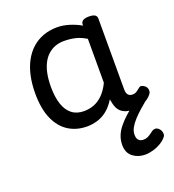

<svg xmlns="http://www.w3.org/2000/svg" viewBox="-140 -628 903 994"><g transform="rotate(-20 312.0 -131.0)"><path d="M258 17Q201 17 157 -10.5Q113 -38 88 -94Q63 -150 63 -235Q63 -287 72.5 -331Q82 -375 101 -410Q120 -445 147 -469Q174 -493 209 -506Q244 -519 286 -519Q318 -519 352 -508.5Q386 -498 416 -481V-486Q416 -501 427 -508Q438 -515 460 -515Q482 -515 492.5 -508.5Q503 -502 503 -488V-96Q503 -83 507 -74.5Q511 -66 518 -62Q525 -58 534 -58Q544 -58 550.5 -60.5Q557 -63 563.5 -68Q570 -73 579 -80Q586 -86 595 -83.5Q604 -81 613 -73Q622 -63 623 -52Q624 -41 619 -33Q608 -17 591 -6Q574 5 554.5 11Q535 17 515 17Q492 17 475 12Q458 7 446 -3.5Q434 -14 427.5 -29Q421 -44 418 -63Q418 -64 417 -67.5Q416 -71 416 -75Q393 -38 366.5 -18Q340 2 312 9.5Q284 17 258 17ZM151 -239Q151 -184 164 -144.5Q177 -105 203.5 -84Q230 -63 270 -63Q299 -63 325.5 -73Q352 -83 375 -106Q398 -129 416 -166V-408Q385 -427 356 -433.5Q327 -440 295 -440Q269 -440 247 -432Q225 -424 207 -408Q189 -392 176.5 -368Q164 -344 157.5 -312Q151 -280 151 -239ZM491 257Q452 257 423.5 235Q395 213 395 170Q395 143 404 120Q413 97 430.5 75Q448 53 473.5 30Q499 7 533 -19L595 -20V-11Q572 8 550.5 27Q529 46 511.5 65Q494 84 483.5 103Q473 122 473 141Q473 162 482.5 171.5Q492 181 508 181Q523 181 535 175Q547 169 566 154Q573 149 583 148.5Q593 148 603 157Q613 167 615.5 180Q618 193 613 201Q601 218 579.5 231Q558 244 534.5 250.5Q511 257 491 257Z"/></g></svg>

Font: Playwrite BE WAL
Style: Regular
Weight: 400
Designer: Veronika Burian, José Scaglione
Foundry: TypeTogether
Version: Version 1.002